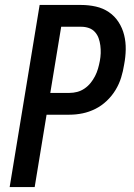

<svg xmlns="http://www.w3.org/2000/svg" viewBox="-20 -755 540 775"><path d="M19 0 140 -735H307Q338 -735 367 -728.5Q396 -722 419.5 -706Q443 -690 458.5 -666Q474 -642 481 -614Q488 -586 487.5 -555.5Q487 -525 481 -494Q477 -468 469 -442Q461 -416 446.5 -392Q432 -368 411 -348Q390 -328 365 -315.5Q340 -303 313.5 -297.5Q287 -292 260 -292H168L120 0ZM183 -380H261Q276 -380 291.5 -384Q307 -388 321 -397.5Q335 -407 345.5 -420Q356 -433 363.5 -447.5Q371 -462 375.5 -477.5Q380 -493 383 -509Q386 -525 386.5 -540.5Q387 -556 385 -571.5Q383 -587 378 -601Q373 -615 363 -626Q353 -637 338.5 -642Q324 -647 308 -647H227Z"/></svg>

Font: Iosevka Term Curly Semibold
Style: Italic
Weight: 600
Italic angle: -9°
Designer: Belleve Invis
Foundry: Belleve Invis
Version: Version 32.3.0